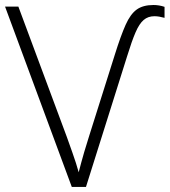

<svg xmlns="http://www.w3.org/2000/svg" viewBox="-20 -740 671 760"><path d="M591.3 -675.8Q565.9 -675.8 548.6 -660.9Q531.2 -646 516.4 -611.6Q501.5 -577.1 483.4 -518.1L320.3 0H264.2L0 -713.9H52.7L244.6 -197.8Q258.3 -159.7 266.6 -136Q274.9 -112.3 280.5 -95Q286.1 -77.6 291.5 -58.1Q296.4 -77.1 301.3 -95.5Q306.2 -113.8 313.5 -138.7Q320.8 -163.6 333 -202.1L434.6 -523.9Q458 -598.6 477.1 -641.4Q496.1 -684.1 521 -702.1Q545.9 -720.2 587.4 -720.2Q609.9 -720.2 631.3 -712.9V-669.4Q620.6 -672.4 610.6 -674.1Q600.6 -675.8 591.3 -675.8Z"/></svg>

Font: Open Sans Light
Style: Regular
Weight: 300
Designer: Monotype Design Team
Foundry: Monotype Imaging Inc.
Version: Version 3.000; ttfautohint (v1.8.4)